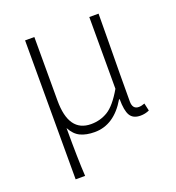

<svg xmlns="http://www.w3.org/2000/svg" viewBox="-122 -579 787 857"><g transform="rotate(-20 271.5 -150.0)"><path d="M92 180V-480H136V-178Q136 -28 242 -28Q286 -28 322 -50Q358 -72 397 -139V-480H441Q441 -433 440 -348Q439 -263 438.5 -193.5Q438 -124 438 -64Q438 -27 468 -27Q480 -27 496 -33L504 3Q484 12 462 12Q427 12 413 -11.5Q399 -35 399 -89H396Q337 11 245 11Q205 11 177.5 -2Q150 -15 132 -49Q132 99 137 180Z"/></g></svg>

Font: Toshiba Sans Light
Style: Regular
Weight: 300
Designer: Paul D. Hunt
Foundry: Toshiba Corporation
Version: Version 2.020;PS 2.0;hotconv 1.0.86;makeotf.lib2.5.63406